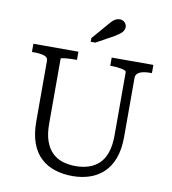

<svg xmlns="http://www.w3.org/2000/svg" viewBox="-100 -1026 1013 1130"><g transform="rotate(10 406.5 -461.5)"><path d="M221 -264Q221 -201 236 -159Q251 -117 277.5 -91.5Q304 -66 339.5 -55Q375 -44 418 -44Q459 -44 494.5 -55.5Q530 -67 556.5 -92Q583 -117 597.5 -159.5Q612 -202 612 -264V-640Q612 -645 604 -649Q596 -653 583 -655.5Q570 -658 554.5 -659.5Q539 -661 525 -661H516V-710H765V-661H754Q730 -661 710.5 -656.5Q691 -652 680 -642Q669 -632 669 -615V-264Q669 -188 649 -134.5Q629 -81 593 -47.5Q557 -14 510 1.5Q463 17 409 17Q352 17 303.5 1.5Q255 -14 219 -47.5Q183 -81 163.5 -134.5Q144 -188 144 -264V-625Q144 -647 120 -654Q96 -661 59 -661H48V-710H317V-661H308Q294 -661 278.5 -660.5Q263 -660 250 -658.5Q237 -657 229 -655.5Q221 -654 221 -651ZM458 -895 378 -802V-780H406L511 -838Q527 -848 539.5 -857Q552 -866 559 -877Q566 -888 566 -900Q566 -915 554.5 -927.5Q543 -940 524 -940Q511 -940 499.5 -934Q488 -928 478.5 -918Q469 -908 458 -895Z"/></g></svg>

Font: Roboto Serif 20pt Light
Style: Regular
Weight: 300
Version: Version 1.008